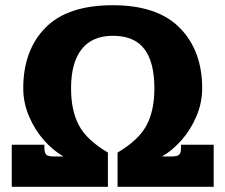

<svg xmlns="http://www.w3.org/2000/svg" viewBox="-20 -715 863 735"><path d="M25 -161H150V-149Q150 -129 157.5 -122.5Q165 -116 186 -116H223Q184 -138 148.5 -178Q113 -218 91 -270Q69 -322 69 -377Q69 -522 153.5 -608.5Q238 -695 412 -695Q583 -695 668.5 -608Q754 -521 754 -377Q754 -322 732 -270Q710 -218 674.5 -178Q639 -138 600 -116H637Q658 -116 665.5 -122.5Q673 -129 673 -149V-161H798V0H430V-131Q510 -178 540.5 -234.5Q571 -291 571 -377Q571 -477 532.5 -527.5Q494 -578 412 -578Q333 -578 292.5 -526.5Q252 -475 252 -377Q252 -291 282.5 -234.5Q313 -178 393 -131V0H25Z"/></svg>

Font: Pridi
Style: Bold
Weight: 700
Designer: Katatrad Team
Foundry: CadsonDemak
Version: Version 1.001